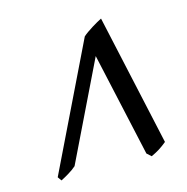

<svg xmlns="http://www.w3.org/2000/svg" viewBox="-79 -833 616 632"><g transform="rotate(-15 229.0 -516.5)"><path d="M417 -310.1Q403.3 -298.8 391.4 -291.3Q379.4 -283.7 362.8 -275.9L348.1 -289.1L270 -642.1L108.9 -310.1Q103.5 -305.2 96.2 -300Q88.9 -294.9 81.3 -290.3Q73.7 -285.6 66.9 -282Q60.1 -278.3 55.2 -275.9L45.9 -289.1L252 -713.9Q258.3 -719.7 267.1 -725.8Q275.9 -731.9 285.2 -737.8Q294.4 -743.7 303.2 -748.5Q312 -753.4 318.8 -756.8Z"/></g></svg>

Font: Gentium Book Basic
Style: Bold Italic
Weight: 700
Italic angle: -8°
Designer: J. Victor Gaultney and Annie Olsen
Foundry: SIL International
Version: Version 1.102; 2013; Maintenance release